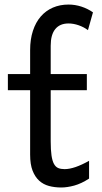

<svg xmlns="http://www.w3.org/2000/svg" viewBox="-20 -811 448 843"><path d="M361.3 -415H202.6V-190.4Q202.6 -152.8 206.1 -128.9Q209.5 -105 216.8 -91.6Q224.1 -78.1 235.6 -73.2Q247.1 -68.4 263.7 -68.4Q284.7 -68.4 311.8 -77.6Q338.9 -86.9 371.1 -105V-26.9Q337.4 -4.9 306.2 3.7Q274.9 12.2 249 12.2Q220.2 12.2 195.3 5.6Q170.4 -1 152.1 -17.6Q133.8 -34.2 123 -61.8Q112.3 -89.4 112.3 -131.8V-415H14.6V-485.8H112.3V-590.8Q112.3 -638.2 124.5 -675.5Q136.7 -712.9 158.9 -738.5Q181.2 -764.2 212.2 -777.6Q243.2 -791 280.8 -791Q309.6 -791 337.4 -782Q365.2 -772.9 388.2 -756.8L366.2 -678.7Q347.7 -692.4 325 -700.2Q302.2 -708 280.8 -708Q242.7 -708 222.7 -683.3Q202.6 -658.7 202.6 -610.4V-485.8H361.3Z"/></svg>

Font: Andika Compact
Style: Regular
Weight: 400
Designer: Victor Gaultney, Annie Olsen, Julie Remington, Don Collingsworth, Eric Hays, Becca Hirsbrunner
Foundry: SIL International
Version: Version 5.000 ; LnSpcTght